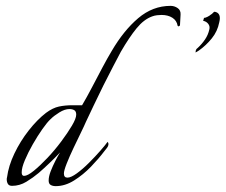

<svg xmlns="http://www.w3.org/2000/svg" viewBox="-20 -632 770 655"><path d="M170 3Q160 3 153 -1Q146 -5 146 -16Q146 -30 153 -48Q160 -66 169 -83.5Q178 -101 185 -112Q150 -75 112 -42Q93 -26 70 -12Q47 2 21 2Q11 2 7 -4.5Q3 -11 3 -20Q3 -25 4 -27Q9 -66 29 -108Q49 -150 78 -187Q107 -224 137 -247Q160 -264 181 -268.5Q202 -273 227 -273H260Q276 -300 293.5 -333.5Q311 -367 328.5 -400Q346 -433 361 -458Q402 -528 451.5 -570Q501 -612 562 -612Q575 -612 586 -604.5Q597 -597 596 -582L594 -546Q594 -545 592 -543.5Q590 -542 589 -542Q588 -542 586 -544Q583 -562 568 -571.5Q553 -581 531 -581Q524 -581 515.5 -580Q507 -579 499 -576Q471 -566 446 -535.5Q421 -505 392 -455Q382 -436 366 -405.5Q350 -375 332.5 -340Q315 -305 299.5 -272Q284 -239 273 -216Q268 -204 256 -179.5Q244 -155 230.5 -126.5Q217 -98 207.5 -74Q198 -50 198 -40Q198 -26 210 -26Q222 -26 242 -40.5Q262 -55 283.5 -76.5Q305 -98 322.5 -118Q340 -138 347 -148Q350 -145 350 -141Q350 -134 344.5 -127Q339 -120 335 -115Q317 -91 290.5 -63.5Q264 -36 233 -16.5Q202 3 170 3ZM62 -32Q74 -32 95.5 -49.5Q117 -67 142 -93.5Q167 -120 189 -149.5Q211 -179 225.5 -203.5Q240 -228 240 -241Q240 -252 233.5 -256Q227 -260 217 -260Q201 -260 182.5 -248.5Q164 -237 153 -226Q141 -215 124.5 -191.5Q108 -168 92 -140Q76 -112 65 -86Q54 -60 54 -44Q54 -32 62 -32ZM659 -460Q655 -457 651 -455Q647 -453 647 -453L648 -460Q649 -462 649.5 -463.5Q650 -465 655 -469Q669 -482 679.5 -497.5Q690 -513 694 -531Q697 -542 690.5 -550.5Q684 -559 673 -561L676 -571Q681 -571 688.5 -575Q696 -579 699 -582Q703 -584 706.5 -588Q710 -592 712 -592Q730 -589 730 -570Q730 -567 729.5 -563.5Q729 -560 728 -556Q722 -525 702.5 -501Q683 -477 659 -460Z"/></svg>

Font: Italianno
Style: Regular
Weight: 400
Designer: Robert E. Leuschke
Foundry: Robert E. Leuschke
Version: Version 1.100; ttfautohint (v1.8.3)